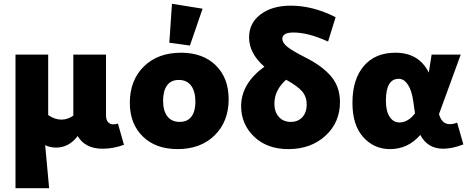

<svg xmlns="http://www.w3.org/2000/svg" viewBox="-20 -779 2472 1016"><path d="M62 217V-490H235V-170Q270 -146 305 -146Q337 -146 368 -167V-490H541V-168Q541 -145 551.5 -133Q562 -121 579 -121Q592 -121 604 -125L636 -13Q581 8 522 8Q431 8 391 -59Q345 2 277 2Q244 2 219 -11L240 217Z M985 -538 876 -553 890 -759 1052 -733ZM920 10Q804 10 735.5 -57Q667 -124 667 -235Q667 -354 741 -427Q815 -500 938 -500Q1054 -500 1122 -433Q1190 -366 1190 -254Q1190 -136 1116 -63Q1042 10 920 10ZM931 -134Q972 -134 993 -162Q1014 -190 1014 -240Q1014 -295 991.5 -325.5Q969 -356 926 -356Q885 -356 864 -327Q843 -298 843 -246Q843 -193 865.5 -163.5Q888 -134 931 -134Z M1756 -688 1716 -559Q1611 -607 1533 -607Q1474 -607 1474 -573Q1474 -554 1498.5 -533Q1523 -512 1596 -475Q1684 -431 1731.5 -375.5Q1779 -320 1779 -239Q1779 -131 1702 -60.5Q1625 10 1506 10Q1393 10 1324.5 -56Q1256 -122 1256 -217Q1256 -337 1379 -426Q1298 -497 1298 -581Q1298 -657 1359 -703Q1420 -749 1519 -749Q1636 -749 1756 -688ZM1432 -230Q1432 -187 1455.5 -160.5Q1479 -134 1519 -134Q1557 -134 1580 -159Q1603 -184 1603 -227Q1603 -266 1579.5 -294.5Q1556 -323 1494 -357Q1432 -302 1432 -230Z M2044 10Q1959 10 1902 -53.5Q1845 -117 1845 -235Q1845 -359 1905 -429.5Q1965 -500 2072 -500Q2197 -500 2249 -395L2264 -490H2418L2303 -175Q2318 -122 2360 -122Q2379 -122 2399 -130L2432 -15Q2374 8 2325 8Q2243 8 2204 -65Q2139 10 2044 10ZM2022 -246Q2022 -192 2041.5 -161.5Q2061 -131 2094 -131Q2139 -131 2176 -179L2167 -242Q2159 -300 2138.5 -331Q2118 -362 2090 -362Q2022 -362 2022 -246Z"/></svg>

Font: Cantarell Extra Bold
Style: Regular
Weight: 800
Designer: Dave Crossland, Nikolaus Waxweiler, Florian Fecher, Jacques Le Bailly, Eben Sorkin, Alexei Vanyashin, Alexios Zavras, Em
Version: Version 0.303